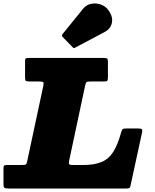

<svg xmlns="http://www.w3.org/2000/svg" viewBox="-70 -1083 891 1103"><path d="M-50 -27.5V-112.5Q-50 -125.5 -47.5 -130.2Q-45 -135 -32 -135H53Q75 -135 79.2 -138.8Q83.5 -142.5 87 -160.5L178.5 -588.5Q182.5 -608 177.5 -611.5Q172.5 -615 149 -615H101Q84.5 -615 79.2 -618Q74 -621 74 -637.5V-732.5Q74 -745.5 78.5 -747.8Q83 -750 96 -750H527Q542 -750 546 -746.2Q550 -742.5 550 -726.5V-639Q550 -624 546.8 -619.5Q543.5 -615 529 -615H455Q432 -615 427.2 -611.2Q422.5 -607.5 418.5 -588.5L328 -163.5Q324 -145 327.2 -140Q330.5 -135 354 -135H406Q472 -135 513.2 -152.2Q554.5 -169.5 580.5 -210.5Q606.5 -251.5 626 -322.5Q630 -337 634.5 -341Q639 -345 657 -345H723Q740.5 -345 744.8 -340.5Q749 -336 746 -321.5L679.5 -15.5Q677.5 -4.5 672 -2.2Q666.5 0 653 0H-20Q-38.5 0 -44.2 -4Q-50 -8 -50 -27.5ZM548.5 -1030Q578.5 -993 573.5 -956Q568.5 -919 530 -898.5L362 -809.5Q356.5 -806 353.5 -807Q350.5 -808 346.5 -812.5L290 -870.5Q281.5 -879.5 290.5 -888.5L407.5 -1033Q425.5 -1055 452.2 -1060.8Q479 -1066.5 505.5 -1058.2Q532 -1050 548.5 -1030Z"/></svg>

Font: Besley* Fatface
Style: Italic
Weight: 900
Italic angle: -13°
Designer: Owen Earl
Foundry: indestructible type*
Version: Version 3.000; ttfautohint (v1.8.3)